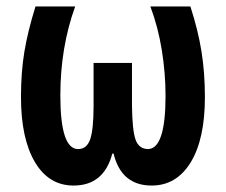

<svg xmlns="http://www.w3.org/2000/svg" viewBox="-20 -565 700 595"><path d="M446 -545Q470 -481 481.5 -409.5Q493 -338 493 -268Q493 -103 438 -103Q410 -104 400 -132.5Q390 -161 389 -237V-370H270V-237Q270 -164 259.5 -133.5Q249 -103 222 -103Q167 -103 167 -269Q167 -418 213 -545H90Q66 -468 55.5 -404.5Q45 -341 45 -264Q45 -136 88 -63Q131 10 208 10Q302 10 328 -89H332Q356 10 450 10Q527 10 571 -62Q615 -134 615 -264Q615 -339 604.5 -405Q594 -471 570 -545Z"/></svg>

Font: Noto Sans UI Condensed
Style: Bold
Weight: 700
Width: 3
Designer: Monotype Design Team
Foundry: Monotype Imaging Inc.
Version: 1.001